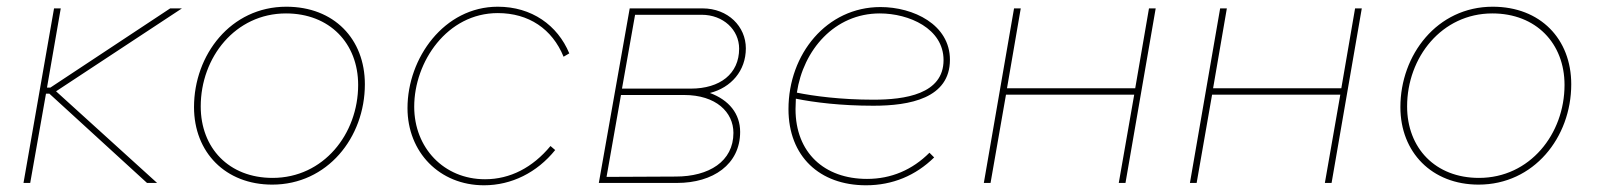

<svg xmlns="http://www.w3.org/2000/svg" viewBox="-20 -545 4765 572"><path d="M50 0H70L117 -266H127L418 0H448L147 -273L522 -520H487L130 -284H120L161 -520H141Z M791 5C955 5 1067 -135 1067 -294C1067 -429 975 -525 833 -525C667 -525 558 -381 558 -226C558 -91 652 5 791 5ZM792 -15C662 -15 578 -104 578 -228C578 -374 681 -505 832 -505C962 -505 1047 -416 1047 -292C1047 -146 944 -15 792 -15Z M1422 7C1504 7 1580 -31 1634 -98L1620 -110C1567 -46 1500 -11 1425 -11C1302 -11 1214 -105 1214 -227C1214 -361 1312 -506 1463 -506C1555 -506 1625 -459 1659 -376L1676 -386C1641 -470 1564 -525 1463 -525C1303 -525 1194 -372 1194 -223C1194 -92 1289 7 1422 7Z M1764 0H1997C2104 0 2185 -55 2185 -152C2185 -206 2152 -247 2095 -268C2158 -284 2202 -334 2202 -401C2202 -466 2149 -520 2073 -520H1856ZM1787 -18 1830 -262H2018C2113 -262 2165 -211 2165 -149C2165 -64 2092 -19 1993 -19ZM1833 -281 1872 -501H2070C2135 -501 2182 -456 2182 -400C2182 -325 2125 -281 2038 -281Z M2560 7C2639 7 2708 -22 2763 -76L2749 -90C2698 -39 2635 -12 2563 -12C2436 -12 2350 -90 2350 -220L2351 -251C2405 -240 2485 -230 2582 -230C2690 -230 2810 -252 2810 -367C2810 -472 2701 -524 2603 -524C2443 -524 2329 -384 2329 -220C2329 -79 2422 7 2560 7ZM2354 -269C2373 -396 2466 -505 2601 -505C2688 -505 2791 -460 2791 -366C2791 -264 2675 -248 2582 -248C2484 -248 2403 -259 2354 -269Z M3403 -520 3362 -282H2980L3021 -520H3001L2911 0H2931L2977 -263H3359L3313 0H3333L3423 -520Z M4017 -520 3976 -282H3594L3635 -520H3615L3525 0H3545L3591 -263H3973L3927 0H3947L4037 -520Z M4385 5C4549 5 4661 -135 4661 -294C4661 -429 4569 -525 4427 -525C4261 -525 4152 -381 4152 -226C4152 -91 4246 5 4385 5ZM4386 -15C4256 -15 4172 -104 4172 -228C4172 -374 4275 -505 4426 -505C4556 -505 4641 -416 4641 -292C4641 -146 4538 -15 4386 -15Z"/></svg>

Font: Fixel Display 20240404 Thin
Style: Italic
Weight: 100
Italic angle: -10°
Designer: AlfaBravo + MacPaw
Foundry: Kyrylo Tkachov, Marchela Mozhyna, Serhii Makarenko, Maria Weinstein, Zakhar Kryvoshyya
Version: Version 1.211;Glyphs 3.2 (3225)